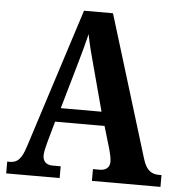

<svg xmlns="http://www.w3.org/2000/svg" viewBox="-52 -763 762 812"><g transform="rotate(5 329.5 -357.0)"><path d="M4 0H231V-50H197C169 -50 155 -65 155 -90C155 -107 163 -134 167 -150L191 -236H401L430 -138C434 -124 439 -102 439 -87C439 -62 421 -50 398 -50H368V0H659V-50H648C616 -50 594 -65 580 -111L395 -714H272L83 -125C64 -63 45 -50 14 -50H4ZM210 -295 264 -483C277 -527 290 -576 300 -617C308 -574 321 -525 334 -478L383 -295Z"/></g></svg>

Font: Noto Serif Tamil Condensed
Style: Bold Italic
Weight: 700
Width: 3
Italic angle: -12°
Designer: Indian Type Foundry, Tom Grace, and the Monotype Design Team
Foundry: Monotype Imaging Inc.
Version: Version 2.003